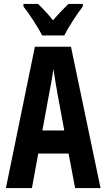

<svg xmlns="http://www.w3.org/2000/svg" viewBox="-20 -954 540 974"><path d="M306 -774Q322 -806 350 -849.5Q378 -893 400 -921V-934H327Q308 -915 290 -896.5Q272 -878 249 -851Q210 -899 173 -934H99V-921Q122 -892 150.5 -848Q179 -804 194 -774ZM228 -472Q233 -497 240 -535.5Q247 -574 251 -604Q255 -574 261.5 -537Q268 -500 273 -471L306 -292H195ZM361 0H490L340 -717H157L10 0H142L174 -175H328Z"/></svg>

Font: Noto Sans Mono UI Condensed
Style: Bold
Weight: 700
Width: 3
Designer: Monotype Design team
Foundry: Monotype Imaging Inc.
Version: 1.000